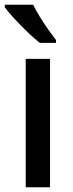

<svg xmlns="http://www.w3.org/2000/svg" viewBox="-32 -786 306 806"><path d="M178 0H76V-539H178ZM107 -766Q118 -744 135 -716Q152 -688 170.5 -662Q189 -636 203 -618V-606H135Q113 -623 83.5 -651.5Q54 -680 27.5 -708.5Q1 -737 -12 -756V-766Z"/></svg>

Font: Noto Sans Gurmukhi SemiCondensed Medium
Style: Regular
Weight: 500
Width: 4
Designer: Jelle Bosma - Monotype Design Team
Foundry: Monotype Imaging Inc.
Version: Version 2.004; ttfautohint (v1.8.4.7-5d5b)